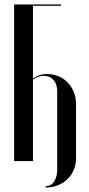

<svg xmlns="http://www.w3.org/2000/svg" viewBox="-20 -718 396 856"><path d="M127 -692V-370L129 -369Q156 -388 188 -388Q217 -388 241 -378Q265 -368 282 -350Q299 -332 309 -307.5Q319 -283 319 -254V-13Q319 15 309 39Q299 63 281 80.5Q263 98 238 108Q213 118 184 118L183 112Q209 112 222 90Q235 68 235 39V-311Q235 -343 218.5 -361.5Q202 -380 175 -380Q149 -380 127 -363V0H43V-698H252V-692Z"/></svg>

Font: Moniqa SemBd Narrow Display
Style: Regular
Weight: 600
Width: 4
Designer: Rajesh Rajput
Foundry: Rajesh Rajput
Version: Version 1.000